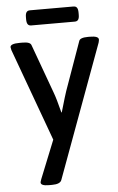

<svg xmlns="http://www.w3.org/2000/svg" viewBox="-60 -726 600 974"><g transform="rotate(-5 240.5 -239.0)"><path d="M466 -507Q466 -502 463 -491L214 186Q207 207 165 207H149Q108 207 108 190Q108 187 113 173L191 -21L19 -492Q16 -504 16 -507Q16 -525 64 -525H79Q118 -525 123 -508L213 -261Q226 -227 244 -155H246L254 -182Q268 -231 278 -261L366 -508Q371 -525 412 -525H421Q466 -525 466 -507ZM107 -641V-652Q107 -669 112.5 -677Q118 -685 130 -685H352Q364 -685 369.5 -677Q375 -669 375 -652V-641Q375 -624 369.5 -616Q364 -608 352 -608H130Q118 -608 112.5 -616Q107 -624 107 -641Z"/></g></svg>

Font: Asap-Medium
Style: Regular
Weight: 500
Designer: Pablo Cosgaya
Foundry: Omnibus-Type
Version: Version 2.000; ttfautohint (v1.8)